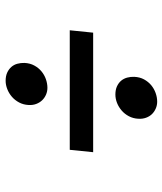

<svg xmlns="http://www.w3.org/2000/svg" viewBox="34 -732 600 709"><g transform="rotate(-90 334.5 -378.0)"><path d="M364.3 -503.4Q351.1 -503.4 339.1 -508.5Q327.1 -513.7 318.4 -522.7Q309.6 -531.7 304.7 -544.7Q299.8 -557.6 300.8 -573.2Q301.8 -592.3 310.1 -607.9Q318.4 -623.5 331.1 -634.5Q343.8 -645.5 359.4 -651.6Q375 -657.7 390.1 -657.7Q407.7 -657.7 420.4 -651.9Q433.1 -646 441.4 -636.5Q449.7 -627 453.1 -614.3Q456.5 -601.6 456.1 -587.9Q455.1 -567.4 446.5 -551.8Q438 -536.1 425 -525.4Q412.1 -514.6 396 -509Q379.9 -503.4 364.3 -503.4ZM135.3 -420.9H576.7L567.9 -334.5H126.5ZM250 -168Q251 -187 259.3 -202.6Q267.6 -218.3 280.3 -229.2Q293 -240.2 308.3 -246.3Q323.7 -252.4 339.4 -252.4Q356.9 -252.4 369.6 -246.6Q382.3 -240.7 390.4 -231.2Q398.4 -221.7 401.9 -209Q405.3 -196.3 404.8 -182.6Q403.8 -162.1 395.3 -146.5Q386.7 -130.9 373.8 -120.1Q360.8 -109.4 345 -103.8Q329.1 -98.1 313 -98.1Q299.8 -98.1 287.8 -103.3Q275.9 -108.4 267.1 -117.4Q258.3 -126.5 253.7 -139.4Q249 -152.3 250 -168Z"/></g></svg>

Font: Brush Lettering One
Style: Bold Italic
Weight: 400
Italic angle: -7°
Designer: Eben Sorkin
Foundry: Eben Sorkin
Version: Version 1.001